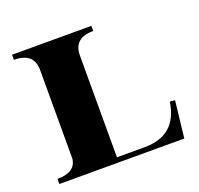

<svg xmlns="http://www.w3.org/2000/svg" viewBox="-110 -730 883 850"><g transform="rotate(-20 331.5 -304.5)"><path d="M310.5 -23.9H441.4Q592.5 -23.9 614.7 -175.8L638.7 -173.3L619.1 0H30.5V-23.9Q116 -23.9 123 -85.9Q123 -85.9 123 -503.4Q123 -585.4 29.3 -585.4V-609.4H403.1V-585.4Q310.5 -585.4 310.5 -503.4Z"/></g></svg>

Font: itsadzoke
Style: Regular
Weight: 700
Width: 7
Version: Version 0.45